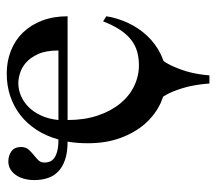

<svg xmlns="http://www.w3.org/2000/svg" viewBox="-56 -445 645 573"><g transform="rotate(-90 266.5 -158.5)"><path d="M504.4 -163.6Q499.5 -130.9 484.6 -98.9Q469.7 -66.9 446 -41.7Q422.4 -16.6 390.6 -1Q381.3 3.4 371.1 6.8Q361.3 20.5 355 35.6Q342.8 63 336.9 87.4Q330.1 115.7 328.1 144H303.7Q301.8 115.2 295.9 86.9Q290.5 62.5 279.8 35.2Q273.4 19.5 264.6 5.9Q254.9 2.4 245.6 -1.5Q210 -18.1 183.3 -48.6Q156.7 -79.1 141.1 -122.1Q125.5 -165 125.5 -218.8Q125.5 -252 130.4 -279.3Q98.1 -279.3 76.2 -286.9Q54.2 -294.4 40.8 -307.6Q27.3 -320.8 21.5 -338.9Q15.6 -356.9 15.6 -378.4Q15.6 -394.5 19.3 -408.4Q22.9 -422.4 30.3 -433.1Q37.6 -443.8 47.9 -450Q58.1 -456.1 71.3 -456.1Q88.9 -456.1 101.6 -446.8Q114.3 -437.5 114.3 -418Q114.3 -404.3 106.9 -396Q99.6 -387.7 91.1 -380.9Q82.5 -374 75.2 -366.9Q67.9 -359.9 67.9 -348.6Q67.9 -340.3 70.6 -332.8Q73.2 -325.2 81.1 -319.3Q88.9 -313.5 102.1 -310.1Q115.2 -306.6 136.7 -306.6Q147 -343.3 165.5 -371.8Q184.1 -400.4 209.5 -420.2Q234.9 -439.9 266.1 -450.4Q297.4 -460.9 333.5 -460.9Q370.1 -460.9 401.6 -448.5Q433.1 -436 455.8 -412.6Q478.5 -389.2 491.5 -355.5Q504.4 -321.8 504.4 -279.3H194.8Q194.8 -229.5 208 -189.9Q221.2 -150.4 243.7 -122.8Q266.1 -95.2 295.9 -80.8Q325.7 -66.4 358.4 -66.4Q380.4 -66.4 399.2 -71.8Q418 -77.1 434.1 -89.6Q450.2 -102.1 463.9 -122.6Q477.5 -143.1 489.3 -173.3ZM402.3 -306.6Q402.3 -343.8 391.8 -366.9Q381.3 -390.1 366.2 -403.3Q351.1 -416.5 334.2 -421.4Q317.4 -426.3 305.2 -426.3Q285.6 -426.3 267.1 -418.5Q248.5 -410.6 233.4 -395.5Q218.3 -380.4 208 -357.9Q197.8 -335.4 194.8 -306.6Z"/></g></svg>

Font: Doulos SIL Compact
Style: Regular
Weight: 400
Designer: Walt Agee, Victor Gaultney, Peter Martin, Debbi Hosken
Foundry: SIL International
Version: Version 4.110; 2011; Maintenance release ; LnSpcTght